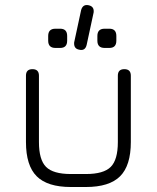

<svg xmlns="http://www.w3.org/2000/svg" viewBox="-20 -749 628 769"><path d="M297 -550Q275 -554 277 -579L305 -709Q312 -733 335 -728Q358 -723 355 -699L327 -569Q321 -544 297 -550ZM202 -557Q173 -557 173 -586V-605Q173 -634 202 -634H221Q249 -634 249 -605V-586Q249 -557 221 -557ZM399 -557Q370 -557 370 -586V-605Q370 -634 399 -634H418Q446 -634 446 -605V-586Q446 -557 418 -557ZM84 -180V-446Q84 -472 110 -472Q136 -472 136 -446V-180Q136 -109 164.5 -80.5Q193 -52 264 -52H324Q395 -52 423.5 -80.5Q452 -109 452 -180V-446Q452 -472 478 -472Q504 -472 504 -446V-180Q504 -86 461 -43Q418 0 324 0H264Q170 0 127 -43Q84 -86 84 -180Z"/></svg>

Font: Jura
Style: Regular
Weight: 400
Designer: Daniel Johnson, Alexei Vanyashin
Foundry: Daniel Johnson
Version: Version 5.103